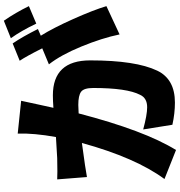

<svg xmlns="http://www.w3.org/2000/svg" viewBox="13 -940 973 1040"><g transform="rotate(-90 500.0 -419.5)"><path d="M987.3 -750 892.6 -710Q853.5 -792 813.5 -847.7L908.2 -885.7Q952.1 -822.3 987.3 -750ZM296.9 -810.5 474.6 -792Q463.9 -744.1 454.1 -697.3Q453.1 -692.4 436.5 -617.2Q475.6 -620.1 503.9 -620.1Q693.4 -620.1 693.4 -418Q693.4 -170.9 637.7 -54.7Q591.8 41 464.8 41Q406.2 41 344.7 27.3L319.3 -130.9Q398.4 -109.4 439.5 -109.4Q489.3 -109.4 506.8 -147.5Q543.9 -218.8 543.9 -401.4Q543.9 -452.1 523.4 -467.3Q502.9 -482.4 452.1 -482.4Q441.4 -482.4 406.2 -480.5Q313.5 -124 208 46.9L50.8 -15.6Q166 -171.9 246.1 -462.9Q230.5 -460.9 208 -457.5Q185.5 -454.1 183.6 -454.1Q129.9 -447.3 61.5 -435.5L48.8 -596.7Q77.1 -594.7 164.1 -596.7Q187.5 -597.7 278.3 -603.5Q299.8 -723.6 296.9 -810.5ZM863.3 -701.2 827.1 -685.5Q869.1 -618.2 917.5 -509.8Q965.8 -401.4 987.3 -330.1L834 -258.8Q814.5 -353.5 768.6 -465.3Q722.7 -577.1 671.9 -641.6L758.8 -677.7Q714.8 -765.6 691.4 -799.8L785.2 -837.9Q821.3 -785.2 863.3 -701.2Z"/></g></svg>

Font: GenEi Gothic M Heavy
Style: Regular
Weight: 800
Designer: o_tamon (Modified); [Source Han Sans]
Ryoko NISHIZUKA  (kana & ideographs); Paul D. Hunt (Latin, Greek & Cyrillic); Wenl
Version: Version 1.1a;Original Version 1.004